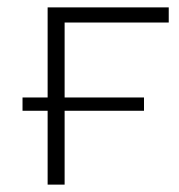

<svg xmlns="http://www.w3.org/2000/svg" viewBox="-20 -500 486 520"><path d="M155 -439V-236H370V-200H155V0H109V-200H41V-236H109V-480H437V-439Z"/></svg>

Font: Montserrat Ace
Style: Light
Weight: 300
Designer: Julieta Ulanovsky
Foundry: Julieta Ulanovsky
Version: Version 1